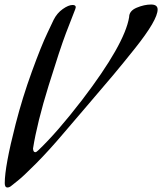

<svg xmlns="http://www.w3.org/2000/svg" viewBox="-20 -791 717 849"><path d="M677 -749Q677 -726 652 -683Q627 -640 576 -576Q525 -512 481 -459.5Q437 -407 366.5 -325Q296 -243 263 -204Q198 -127 140 -68.5Q82 -10 56 10L31 30Q22 38 13 38Q1 38 1 19Q1 -55 49 -242Q79 -359 121 -474.5Q163 -590 190 -646L217 -703Q232 -733 257.5 -751Q283 -769 301 -769Q315 -769 315 -759Q315 -757 313 -751Q297 -711 271.5 -644Q246 -577 195 -412.5Q144 -248 126 -134Q127 -118 136 -118Q141 -118 150 -127Q233 -206 343 -349Q531 -595 551 -715Q551 -743 584.5 -757Q618 -771 648 -771Q677 -771 677 -749Z"/></svg>

Font: Aguafina Script
Style: Regular
Weight: 400
Designer: Angel Koziupa and Alejandro Paul
Foundry: Angel Koziupa and Alejandro Paul
Version: Version 1.000